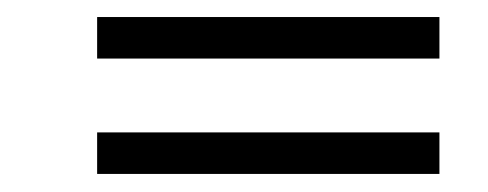

<svg xmlns="http://www.w3.org/2000/svg" viewBox="-20 -418 562 221"><path d="M91.8 -350.6V-398.4H485.8V-350.6ZM91.8 -217.8V-265.6H485.8V-217.8Z"/></svg>

Font: Elstob 10pt Medium
Style: Italic
Weight: 500
Italic angle: -20°
Designer: Peter S. Baker
Version: Version 1.015